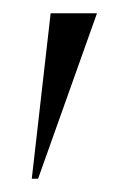

<svg xmlns="http://www.w3.org/2000/svg" viewBox="-20 -720 195 290"><path d="M37.5 -450 126.5 -700H56.5L28 -450Z"/></svg>

Font: Picaflor 36 pt
Style: Regular
Weight: 400
Designer: Ariel Martín Pérez
Foundry: Tunera Type Foundry
Version: Version 1.000;hotconv 1.0.109;makeotfexe 2.5.65596